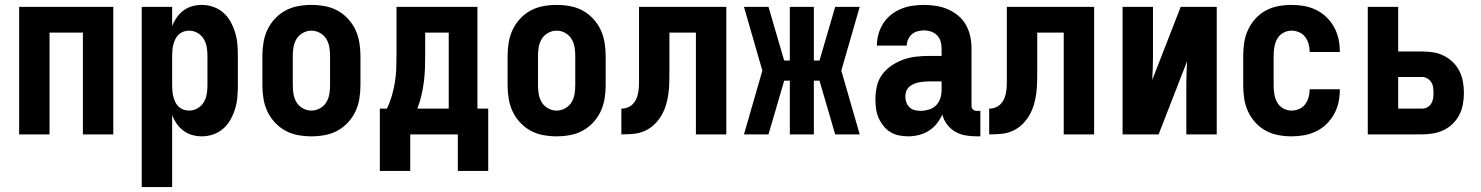

<svg xmlns="http://www.w3.org/2000/svg" viewBox="-20 -548 6040 783"><path d="M58 0V-520H442V0H318V-415H182V0Z M558 215V-520H682V-442Q689 -460 700.5 -476.5Q712 -493 728 -505Q744 -517 763.5 -522.5Q783 -528 803 -528Q827 -528 850 -520Q873 -512 891 -496Q909 -480 920.5 -459Q932 -438 939 -415Q946 -392 948 -368Q950 -344 950 -320V-200Q950 -176 948 -152Q946 -128 939 -105Q932 -82 920.5 -61Q909 -40 891 -24Q873 -8 850 0Q827 8 803 8Q783 8 763.5 2.5Q744 -3 728 -15Q712 -27 700.5 -43.5Q689 -60 682 -78V215ZM751 -97Q769 -97 785 -106Q801 -115 810.5 -130.5Q820 -146 823 -164Q826 -182 826 -200V-320Q826 -338 823 -356Q820 -374 810.5 -389.5Q801 -405 785 -414Q769 -423 751 -423Q739 -423 728 -419Q717 -415 708.5 -407Q700 -399 695 -388.5Q690 -378 687 -366.5Q684 -355 683 -343.5Q682 -332 682 -320V-200Q682 -188 683 -176.5Q684 -165 687 -153.5Q690 -142 695 -131.5Q700 -121 708.5 -113Q717 -105 728 -101Q739 -97 751 -97Z M1250 8Q1223 8 1195.5 3Q1168 -2 1144 -15Q1120 -28 1101 -48.5Q1082 -69 1070.5 -93.5Q1059 -118 1054.5 -145.5Q1050 -173 1050 -200V-320Q1050 -347 1054.5 -374.5Q1059 -402 1070.5 -426.5Q1082 -451 1101 -471.5Q1120 -492 1144 -505Q1168 -518 1195.5 -523Q1223 -528 1250 -528Q1277 -528 1304.5 -523Q1332 -518 1356 -505Q1380 -492 1399 -471.5Q1418 -451 1429.5 -426.5Q1441 -402 1445.5 -374.5Q1450 -347 1450 -320V-200Q1450 -173 1445.5 -145.5Q1441 -118 1429.5 -93.5Q1418 -69 1399 -48.5Q1380 -28 1356 -15Q1332 -2 1304.5 3Q1277 8 1250 8ZM1250 -97Q1268 -97 1284.5 -106Q1301 -115 1310.5 -130.5Q1320 -146 1323 -164Q1326 -182 1326 -200V-320Q1326 -338 1323 -356Q1320 -374 1310.5 -389.5Q1301 -405 1284.5 -414Q1268 -423 1250 -423Q1232 -423 1215.5 -414Q1199 -405 1189.5 -389.5Q1180 -374 1177 -356Q1174 -338 1174 -320V-200Q1174 -182 1177 -164Q1180 -146 1189.5 -130.5Q1199 -115 1215.5 -106Q1232 -97 1250 -97Z M1529 149V-105H1558Q1570 -130 1578 -157.5Q1586 -185 1590.5 -212.5Q1595 -240 1596 -268.5Q1597 -297 1597 -325V-520H1927V-105H1971V149H1847V0H1653V149ZM1810 -105V-415H1714V-325Q1714 -297 1713 -269Q1712 -241 1708.5 -213.5Q1705 -186 1698.5 -158.5Q1692 -131 1682 -105Z M2250 8Q2223 8 2195.5 3Q2168 -2 2144 -15Q2120 -28 2101 -48.5Q2082 -69 2070.5 -93.5Q2059 -118 2054.5 -145.5Q2050 -173 2050 -200V-320Q2050 -347 2054.5 -374.5Q2059 -402 2070.5 -426.5Q2082 -451 2101 -471.5Q2120 -492 2144 -505Q2168 -518 2195.5 -523Q2223 -528 2250 -528Q2277 -528 2304.5 -523Q2332 -518 2356 -505Q2380 -492 2399 -471.5Q2418 -451 2429.5 -426.5Q2441 -402 2445.5 -374.5Q2450 -347 2450 -320V-200Q2450 -173 2445.5 -145.5Q2441 -118 2429.5 -93.5Q2418 -69 2399 -48.5Q2380 -28 2356 -15Q2332 -2 2304.5 3Q2277 8 2250 8ZM2250 -97Q2268 -97 2284.5 -106Q2301 -115 2310.5 -130.5Q2320 -146 2323 -164Q2326 -182 2326 -200V-320Q2326 -338 2323 -356Q2320 -374 2310.5 -389.5Q2301 -405 2284.5 -414Q2268 -423 2250 -423Q2232 -423 2215.5 -414Q2199 -405 2189.5 -389.5Q2180 -374 2177 -356Q2174 -338 2174 -320V-200Q2174 -182 2177 -164Q2180 -146 2189.5 -130.5Q2199 -115 2215.5 -106Q2232 -97 2250 -97Z M2514 0V-105Q2529 -105 2542.5 -111Q2556 -117 2565 -128.5Q2574 -140 2578.5 -154Q2583 -168 2584.5 -182.5Q2586 -197 2586 -212Q2586 -227 2586 -241V-520H2942V0H2818V-415H2710V-261Q2710 -237 2709.5 -213.5Q2709 -190 2706 -166.5Q2703 -143 2696 -120Q2689 -97 2677 -76.5Q2665 -56 2647.5 -39.5Q2630 -23 2608 -13.5Q2586 -4 2562 -2Q2538 0 2514 0Z M3014 0 3089 -260 3014 -520H3114L3178 -301H3201V-520H3299V-301H3322L3386 -520H3486L3411 -260L3486 0H3386L3322 -219H3299V0H3201V-219H3178L3114 0Z M3684 8Q3664 8 3645 4Q3626 0 3610 -10Q3594 -20 3582 -35.5Q3570 -51 3562.5 -68.5Q3555 -86 3552.5 -105.5Q3550 -125 3550 -144Q3550 -170 3556 -196.5Q3562 -223 3578 -244.5Q3594 -266 3616.5 -281Q3639 -296 3664 -305Q3689 -314 3716 -317Q3743 -320 3769 -320H3820V-349Q3820 -364 3816 -378.5Q3812 -393 3802 -403.5Q3792 -414 3777.5 -419Q3763 -424 3748 -424Q3735 -424 3722 -420.5Q3709 -417 3699 -408.5Q3689 -400 3683.5 -387.5Q3678 -375 3678 -362H3556Q3556 -386 3562.5 -409Q3569 -432 3582 -452.5Q3595 -473 3614 -488Q3633 -503 3655 -512Q3677 -521 3700.5 -524.5Q3724 -528 3748 -528Q3773 -528 3798 -524Q3823 -520 3846 -510Q3869 -500 3888.5 -483.5Q3908 -467 3920 -445Q3932 -423 3937 -398.5Q3942 -374 3942 -349V-115Q3942 -107 3948 -101.5Q3954 -96 3961 -96H3978V8H3961Q3939 8 3916.5 4Q3894 0 3874.5 -11.5Q3855 -23 3841.5 -41.5Q3828 -60 3823 -81Q3814 -61 3800 -43.5Q3786 -26 3767.5 -14.5Q3749 -3 3727.5 2.5Q3706 8 3684 8ZM3734 -96Q3751 -96 3768 -101Q3785 -106 3797 -118Q3809 -130 3814.5 -146.5Q3820 -163 3820 -180V-216H3769Q3758 -216 3747.5 -215Q3737 -214 3726.5 -212Q3716 -210 3706 -205.5Q3696 -201 3688 -194Q3680 -187 3676 -176.5Q3672 -166 3672 -155Q3672 -143 3676 -131Q3680 -119 3689 -110.5Q3698 -102 3710 -99Q3722 -96 3734 -96Z M4014 0V-105Q4029 -105 4042.5 -111Q4056 -117 4065 -128.5Q4074 -140 4078.5 -154Q4083 -168 4084.5 -182.5Q4086 -197 4086 -212Q4086 -227 4086 -241V-520H4442V0H4318V-415H4210V-261Q4210 -237 4209.5 -213.5Q4209 -190 4206 -166.5Q4203 -143 4196 -120Q4189 -97 4177 -76.5Q4165 -56 4147.5 -39.5Q4130 -23 4108 -13.5Q4086 -4 4062 -2Q4038 0 4014 0Z M4558 0V-520H4682V-312Q4682 -289 4681 -266.5Q4680 -244 4679 -222L4795 -520H4942V0H4818V-208Q4818 -231 4819 -253.5Q4820 -276 4821 -298L4705 0Z M5247 8Q5220 8 5193 3Q5166 -2 5142 -15Q5118 -28 5099.5 -48.5Q5081 -69 5069.5 -94Q5058 -119 5054 -146Q5050 -173 5050 -200V-320Q5050 -347 5054 -374Q5058 -401 5069.5 -426Q5081 -451 5099.5 -471.5Q5118 -492 5142 -505Q5166 -518 5193 -523Q5220 -528 5247 -528Q5273 -528 5298.5 -523.5Q5324 -519 5347.5 -507.5Q5371 -496 5389.5 -478Q5408 -460 5420.5 -437.5Q5433 -415 5438.5 -389.5Q5444 -364 5444 -338V-336H5321V-337Q5321 -353 5316.5 -369Q5312 -385 5302.5 -397.5Q5293 -410 5278 -416.5Q5263 -423 5247 -423Q5229 -423 5213 -414Q5197 -405 5188.5 -389.5Q5180 -374 5177 -356Q5174 -338 5174 -320V-200Q5174 -182 5177 -164Q5180 -146 5188.5 -130.5Q5197 -115 5213 -106Q5229 -97 5247 -97Q5263 -97 5278 -103.5Q5293 -110 5302.5 -122.5Q5312 -135 5316.5 -151Q5321 -167 5321 -183V-184H5444V-182Q5444 -156 5438.5 -130.5Q5433 -105 5420.5 -82.5Q5408 -60 5389.5 -42Q5371 -24 5347.5 -12.5Q5324 -1 5298.5 3.5Q5273 8 5247 8Z M5558 0V-520H5682V-338H5780Q5803 -338 5825.5 -334.5Q5848 -331 5868.5 -320.5Q5889 -310 5905.5 -294Q5922 -278 5932 -257.5Q5942 -237 5946 -214.5Q5950 -192 5950 -169Q5950 -146 5946 -123.5Q5942 -101 5932 -81Q5922 -61 5905.5 -44.5Q5889 -28 5868.5 -18Q5848 -8 5825.5 -4Q5803 0 5780 0ZM5780 -105Q5791 -105 5801 -110.5Q5811 -116 5817 -126Q5823 -136 5824.5 -147Q5826 -158 5826 -169Q5826 -180 5824.5 -191.5Q5823 -203 5817 -212.5Q5811 -222 5801 -228Q5791 -234 5780 -234H5682V-105Z"/></svg>

Font: Iosevka SS18 Extrabold
Style: Regular
Weight: 800
Monospace: yes
Designer: Belleve Invis
Foundry: Belleve Invis
Version: Version 25.1.1; ttfautohint (v1.8.4)